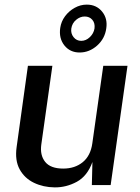

<svg xmlns="http://www.w3.org/2000/svg" viewBox="-20 -802 608 832"><path d="M217 10Q167.5 9.5 127 -10Q86.5 -29.5 65.2 -68.2Q44 -107 52 -164.5L101 -517H207L159 -176Q152.5 -129.5 175.8 -100.5Q199 -71.5 254 -71.5Q304.5 -71.5 338.5 -99.2Q372.5 -127 380 -180.5L427.5 -517H532.5L459.5 0H378L380.5 -100Q358.5 -39 312.8 -14.2Q267 10.5 217 10ZM325 -574.5Q283.5 -574.5 259 -605.2Q234.5 -636 241 -681Q245 -709 262 -731.8Q279 -754.5 303.8 -768.2Q328.5 -782 356 -782Q397.5 -782 422.2 -752Q447 -722 440.5 -679Q434.5 -634.5 400.8 -604.5Q367 -574.5 325 -574.5ZM332 -625Q352.5 -625 369.2 -641Q386 -657 389.5 -678.5Q392.5 -701.5 380.2 -716Q368 -730.5 347 -730.5Q327 -730.5 309.8 -716Q292.5 -701.5 289 -678.5Q286 -657 298.8 -641Q311.5 -625 332 -625Z"/></svg>

Font: Public Sans Medium
Style: Italic
Weight: 500
Italic angle: -8°
Designer: The Public Sans project authors (U.S. Web Design System). Libre Franklin designed by Pablo Impallari and Rodrigo Fuenzal
Version: Version 1.007; ttfautohint (v1.8.1) -l 8 -r 50 -G 200 -x 14 